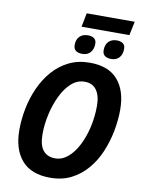

<svg xmlns="http://www.w3.org/2000/svg" viewBox="-108 -1092 874 1174"><g transform="rotate(10 329.5 -504.5)"><path d="M316 -933 333 -1019H631L613 -933ZM348 -770Q324 -770 309 -780.5Q294 -791 294 -816Q294 -850 313 -869Q332 -888 365 -888Q387 -888 402 -878Q417 -868 417 -844Q417 -811 399 -790.5Q381 -770 348 -770ZM528 -770Q504 -770 489 -780.5Q474 -791 474 -816Q474 -850 493 -869Q512 -888 544 -888Q566 -888 581 -878Q596 -868 596 -844Q596 -811 578.5 -790.5Q561 -770 528 -770ZM286 10Q169 10 110 -57.5Q51 -125 51 -246Q51 -312 64.5 -380Q78 -448 106 -510Q134 -572 176.5 -620.5Q219 -669 276 -697Q333 -725 405 -725Q522 -725 579.5 -658Q637 -591 637 -474Q637 -409 624 -341Q611 -273 584.5 -210Q558 -147 516 -97.5Q474 -48 417 -19Q360 10 286 10ZM296 -112Q339 -112 375 -142.5Q411 -173 437.5 -225Q464 -277 478.5 -341Q493 -405 493 -473Q493 -535 468 -570Q443 -605 394 -605Q348 -605 311.5 -572Q275 -539 249 -485Q223 -431 209 -368Q195 -305 195 -245Q195 -176 221.5 -144Q248 -112 296 -112Z"/></g></svg>

Font: Noto Sans SemiCondensed
Style: Bold Italic
Weight: 700
Width: 4
Italic angle: -12°
Designer: Monotype Design Team
Foundry: Monotype Imaging Inc.
Version: Version 2.013; ttfautohint (v1.8.4.7-5d5b)